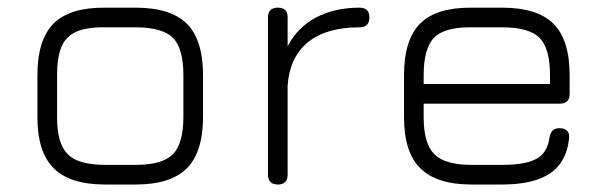

<svg xmlns="http://www.w3.org/2000/svg" viewBox="-20 -493 1622 513"><path d="M342.5 0C342.5 0 260.5 0 260.5 0C198 0 152.5 -14.5 123.5 -43.5C94.5 -72 80 -117.5 80 -179.5C80 -179.5 80 -179.5 80 -179.5C80 -179.5 80 -292.5 80 -292.5C80 -355.5 94.5 -401.5 123.5 -430.5C152.5 -459 198 -473 260.5 -472.5C260.5 -472.5 260.5 -472.5 260.5 -472.5C260.5 -472.5 342.5 -472.5 342.5 -472.5C405 -472.5 450.5 -458 479.5 -429.5C508 -400.5 522.5 -355 522.5 -292.5C522.5 -292.5 522.5 -292.5 522.5 -292.5C522.5 -292.5 522.5 -180.5 522.5 -180.5C522.5 -118 508 -72.5 479.5 -43.5C450.5 -14.5 405 0 342.5 0C342.5 0 342.5 0 342.5 0ZM132.5 -292.5C132.5 -292.5 132.5 -179.5 132.5 -179.5C132.5 -132.5 142 -99.5 161 -81C179.5 -62 213 -52.5 260.5 -52.5C260.5 -52.5 260.5 -52.5 260.5 -52.5C260.5 -52.5 342.5 -52.5 342.5 -52.5C390 -52.5 423.5 -62 442 -81C460.5 -99.5 470 -133 470 -180.5C470 -180.5 470 -180.5 470 -180.5C470 -180.5 470 -292.5 470 -292.5C470 -340 460.5 -373.5 442 -392C423.5 -410.5 390 -420 342.5 -420C342.5 -420 342.5 -420 342.5 -420C342.5 -420 260.5 -420 260.5 -420C228.5 -420.5 203 -416.5 184.5 -408.5C166 -400.5 152.5 -387 144.5 -368.5C136.5 -350 132.5 -324.5 132.5 -292.5C132.5 -292.5 132.5 -292.5 132.5 -292.5Z M722.5 0C722.5 0 722.5 0 722.5 0C705 0 696 -9 696 -26.5C696 -26.5 696 -26.5 696 -26.5C696 -26.5 696 -446.5 696 -446.5C696 -464 705 -472.5 722.5 -472.5C722.5 -472.5 722.5 -472.5 722.5 -472.5C740 -472.5 748.5 -464 748.5 -446.5C748.5 -446.5 748.5 -446.5 748.5 -446.5C748.5 -446.5 748.5 -369.5 748.5 -369.5C766 -403 791 -428.5 824 -446C856.5 -463.5 895.5 -472.5 940.5 -472.5C940.5 -472.5 940.5 -472.5 940.5 -472.5C958 -472.5 967 -464 967 -446.5C967 -446.5 967 -446.5 967 -446.5C967 -429 958 -420 940.5 -420C940.5 -420 940.5 -420 940.5 -420C881 -420 835 -406.5 802.5 -380C770 -353 752 -314.5 748.5 -265C748.5 -265 748.5 -265 748.5 -265C748.5 -265 748.5 -26.5 748.5 -26.5C748.5 -9 740 0 722.5 0Z M1476 -216C1476 -216 1112 -216 1112 -216C1112 -216 1112 -179.5 1112 -179.5C1112 -132.5 1121.5 -99.5 1140.5 -81C1159 -62 1192.5 -52.5 1240 -52.5C1240 -52.5 1240 -52.5 1240 -52.5C1240 -52.5 1322 -52.5 1322 -52.5C1364 -52.5 1394.5 -58 1414 -69C1433 -79.5 1444.5 -98.5 1448 -125C1448 -125 1448 -125 1448 -125C1449.5 -133.5 1452 -139.5 1456.5 -144C1460.5 -148.5 1467 -150.5 1475.5 -150.5C1475.5 -150.5 1475.5 -150.5 1475.5 -150.5C1484 -150.5 1491 -148 1495.5 -143.5C1500 -138.5 1501.5 -131.5 1500.5 -123C1500.5 -123 1500.5 -123 1500.5 -123C1496 -81 1479.5 -50 1450 -30C1420.5 -10 1378 0 1322 0C1322 0 1322 0 1322 0C1322 0 1240 0 1240 0C1177.5 0 1132 -14.5 1103 -43.5C1074 -72 1059.5 -117.5 1059.5 -179.5C1059.5 -179.5 1059.5 -179.5 1059.5 -179.5C1059.5 -179.5 1059.5 -292.5 1059.5 -292.5C1059.5 -355.5 1074 -401.5 1103 -430.5C1132 -459 1177.5 -473 1240 -472.5C1240 -472.5 1240 -472.5 1240 -472.5C1240 -472.5 1322 -472.5 1322 -472.5C1384.5 -472.5 1430 -458 1459 -429.5C1487.5 -400.5 1502 -355 1502 -292.5C1502 -292.5 1502 -292.5 1502 -292.5C1502 -292.5 1502 -242.5 1502 -242.5C1502 -225 1493.5 -216 1476 -216C1476 -216 1476 -216 1476 -216ZM1322 -420C1322 -420 1240 -420 1240 -420C1192.5 -420.5 1159 -411.5 1140.5 -393C1121.5 -374 1112 -340.5 1112 -292.5C1112 -292.5 1112 -292.5 1112 -292.5C1112 -292.5 1112 -268.5 1112 -268.5C1112 -268.5 1449.5 -268.5 1449.5 -268.5C1449.5 -268.5 1449.5 -292.5 1449.5 -292.5C1449.5 -340 1440 -373.5 1421.5 -392C1403 -410.5 1369.5 -420 1322 -420C1322 -420 1322 -420 1322 -420Z"/></svg>

Font: Jura-Fortis-Regular
Style: Regular
Weight: 500
Designer: Daniel Johnson, Alexei Vanyashin, Mirko Velimirovic
Foundry: Daniel Johnson
Version: ""